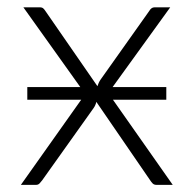

<svg xmlns="http://www.w3.org/2000/svg" viewBox="-20 -518 542 538"><path d="M464 0H418.5Q411.5 0 407.5 -4.2Q403.5 -8.5 401 -12.5L250 -232.5Q247.5 -222.5 242.5 -215.5L98 -12.5Q94.5 -8 90.8 -4Q87 0 81 0H38.5L207.5 -238.5H56.5V-274H205L45.5 -497.5H91Q98 -497.5 101.2 -494.5Q104.5 -491.5 107 -487.5L253 -276.5Q254.5 -281 256.5 -285.5Q258.5 -290 261.5 -294.5L398 -487Q400.5 -491.5 404.2 -494.5Q408 -497.5 413 -497.5H457L295.5 -274H446V-238.5H296.5Z"/></svg>

Font: Lato 2
Style: Regular
Weight: 300
Designer: Lukasz Dziedzic with Adam Twardoch and Botio Nikoltchev
Foundry: tyPoland Lukasz Dziedzic
Version: Version 2.015; 2015-08-06; http://www.latofonts.com/